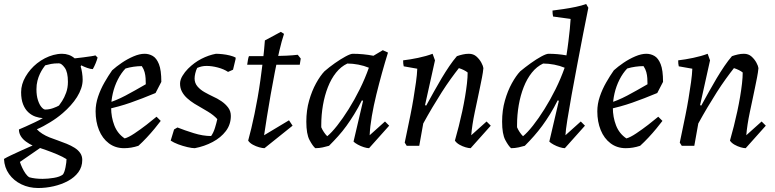

<svg xmlns="http://www.w3.org/2000/svg" viewBox="-51 -732 3890 964"><path d="M141 212Q95 212 56.5 193.5Q18 175 -5.5 142Q-29 109 -31 66Q-18 58 4.5 47.5Q27 37 52 25.5Q77 14 99 4.5Q121 -5 134 -10L162 3L49 81Q53 94 60.5 110Q68 126 77 139Q86 152 96 158Q110 162 127 164Q144 166 163 166Q189 166 219.5 161Q250 156 265 144Q273 133 278 107.5Q283 82 283 67Q264 55 237 43.5Q210 32 179 21Q148 10 115 0Q96 -9 79.5 -21Q63 -33 53.5 -48.5Q44 -64 44 -82Q56 -87 78.5 -97Q101 -107 125 -118.5Q149 -130 164 -139Q146 -140 127 -146.5Q108 -153 91.5 -168Q75 -183 65 -208Q55 -233 55 -269Q55 -309 77.5 -347.5Q100 -386 135 -414Q154 -429 174.5 -439.5Q195 -450 217 -456Q239 -462 261 -462Q278 -462 294 -456.5Q310 -451 324 -439Q345 -441 367 -444Q389 -447 406 -449.5Q423 -452 428 -454L439 -443Q436 -431 429.5 -415Q423 -399 415 -385Q404 -385 387 -391Q370 -397 357 -404L354 -398Q358 -387 361 -367.5Q364 -348 364 -332Q364 -310 356.5 -288Q349 -266 335.5 -244.5Q322 -223 303.5 -202.5Q285 -182 264 -164Q249 -151 233 -139.5Q217 -128 200.5 -118Q184 -108 167.5 -99Q151 -90 134 -83Q145 -71 161.5 -60.5Q178 -50 198 -42Q218 -34 239 -27Q262 -19 284 -10Q306 -1 323.5 10Q341 21 351.5 36Q362 51 362 71Q362 106 342.5 132.5Q323 159 290.5 176.5Q258 194 219 203Q180 212 141 212ZM176 -182Q196 -182 215.5 -189Q235 -196 245 -202Q250 -208 261 -225Q272 -242 281 -266.5Q290 -291 290 -321Q290 -370 274 -392Q258 -414 245 -414Q221 -414 205.5 -411Q190 -408 176 -404Q172 -399 164.5 -388Q157 -377 149.5 -361.5Q142 -346 137 -326.5Q132 -307 132 -284Q132 -252 139.5 -229Q147 -206 157.5 -194Q168 -182 176 -182Z M572 12Q528 12 495.5 -12.5Q463 -37 446 -79Q429 -121 429 -173Q429 -210 441.5 -247Q454 -284 473.5 -318Q493 -352 512 -379Q533 -398 561 -417Q589 -436 619.5 -449Q650 -462 675 -462Q697 -462 716 -451Q735 -440 747 -410Q759 -380 759 -321L730 -265Q663 -237 604.5 -216.5Q546 -196 479 -182L477 -210Q532 -227 579 -252Q626 -277 681 -309Q681 -324 680 -339.5Q679 -355 675 -370Q671 -385 661 -400Q641 -400 620 -397Q599 -394 579 -388Q557 -365 540.5 -332.5Q524 -300 515.5 -263.5Q507 -227 507 -191Q507 -144 523 -102.5Q539 -61 575 -37Q594 -42 624 -62Q654 -82 684.5 -105.5Q715 -129 735 -146L756 -125Q744 -109 725.5 -86.5Q707 -64 685.5 -41Q664 -18 644 0Q626 6 608 9Q590 12 572 12Z M927 12Q913 12 889.5 6.5Q866 1 843.5 -7.5Q821 -16 806 -26L823 -82L840 -92Q875 -78 921.5 -63.5Q968 -49 1009 -49Q1021 -66 1028.5 -90.5Q1036 -115 1040 -134Q1031 -144 1019 -153.5Q1007 -163 993 -171.5Q979 -180 965 -188Q945 -199 925 -211.5Q905 -224 888.5 -239Q872 -254 862.5 -272Q853 -290 853 -312Q853 -331 865 -351Q877 -371 893 -387Q924 -418 960 -436.5Q996 -455 1033 -462Q1047 -462 1066 -460Q1085 -458 1103 -453.5Q1121 -449 1132 -443V-436L1119 -382L1094 -371Q1073 -385 1043 -393Q1013 -401 986 -401Q973 -401 962 -398.5Q951 -396 939 -391Q933 -379 929.5 -364Q926 -349 926 -338Q926 -315 940.5 -298Q955 -281 976.5 -269Q998 -257 1017 -248Q1040 -238 1060.5 -224Q1081 -210 1094.5 -192Q1108 -174 1108 -150Q1108 -107 1083 -74Q1058 -41 1016.5 -19Q975 3 927 12Z M1277 12Q1267 12 1250.5 7.5Q1234 3 1218.5 -5.5Q1203 -14 1195 -26Q1203 -55 1211 -88.5Q1219 -122 1227 -160.5Q1235 -199 1242.5 -241.5Q1250 -284 1256.5 -330.5Q1263 -377 1269 -426.5Q1275 -476 1279 -529L1359 -572L1375 -562Q1363 -526 1351.5 -476.5Q1340 -427 1329 -370.5Q1318 -314 1308 -257Q1298 -200 1289.5 -147Q1281 -94 1275 -53L1400 -128L1418 -101ZM1190 -407Q1192 -420 1194 -432Q1196 -444 1199 -450Q1226 -450 1257.5 -450Q1289 -450 1322.5 -450.5Q1356 -451 1387.5 -452.5Q1419 -454 1444 -457L1459 -438L1454 -407Z M1532 12Q1519 1 1503 -29Q1487 -59 1487 -121Q1487 -178 1501 -227Q1515 -276 1536 -314Q1557 -352 1578 -374Q1602 -395 1630.5 -415Q1659 -435 1684 -448.5Q1709 -462 1720 -462Q1746 -462 1772.5 -459.5Q1799 -457 1824 -452L1871 -480L1897 -468Q1882 -420 1867 -366Q1852 -312 1838.5 -257Q1825 -202 1816 -149.5Q1807 -97 1805 -53L1882 -122L1903 -101L1802 12Q1792 12 1776 7Q1760 2 1745.5 -6Q1731 -14 1724 -21L1772 -226L1766 -228Q1747 -190 1727.5 -158.5Q1708 -127 1688.5 -100Q1669 -73 1647 -48.5Q1625 -24 1601 0Q1588 4 1569.5 8Q1551 12 1532 12ZM1592 -48Q1614 -66 1642 -101.5Q1670 -137 1699.5 -184Q1729 -231 1755.5 -284.5Q1782 -338 1801 -392Q1777 -402 1748.5 -407.5Q1720 -413 1693 -413Q1661 -398 1636.5 -367.5Q1612 -337 1595.5 -295Q1579 -253 1570.5 -204Q1562 -155 1562 -104Q1562 -101 1562 -98.5Q1562 -96 1562 -93Q1567 -81 1575 -69Q1583 -57 1592 -48Z M2312 12Q2302 12 2286.5 7.5Q2271 3 2256 -5.5Q2241 -14 2233 -26Q2243 -61 2252.5 -98.5Q2262 -136 2270 -173.5Q2278 -211 2284 -246.5Q2290 -282 2293.5 -313Q2297 -344 2297 -368Q2290 -374 2278 -380Q2266 -386 2253 -390Q2234 -366 2212 -335.5Q2190 -305 2167 -269Q2144 -233 2120.5 -193.5Q2097 -154 2074 -112L2054 0H1991L1981 -16Q1986 -40 1993.5 -76Q2001 -112 2009.5 -153.5Q2018 -195 2025 -237.5Q2032 -280 2037.5 -319Q2043 -358 2044 -387L1976 -399Q1973 -411 1973 -429Q2008 -433 2048.5 -441.5Q2089 -450 2121 -462L2133 -429L2083 -204L2089 -202Q2109 -238 2128 -272.5Q2147 -307 2166.5 -339.5Q2186 -372 2205 -400Q2224 -428 2243 -450Q2257 -455 2272.5 -458.5Q2288 -462 2303 -462Q2326 -462 2341.5 -448Q2357 -434 2366 -417Q2375 -400 2376 -390Q2374 -368 2369 -343Q2364 -318 2358.5 -291Q2353 -264 2347 -236Q2340 -203 2333 -170Q2326 -137 2321.5 -107.5Q2317 -78 2315 -53L2392 -122L2413 -101Z M2515 12Q2502 1 2486 -29Q2470 -59 2470 -121Q2470 -178 2484 -227Q2498 -276 2519 -314Q2540 -352 2561 -374Q2585 -394 2613.5 -414.5Q2642 -435 2667 -448.5Q2692 -462 2703 -462Q2726 -462 2748.5 -460Q2771 -458 2793 -454Q2799 -491 2803 -524.5Q2807 -558 2810 -586.5Q2813 -615 2814 -637L2726 -649Q2723 -661 2723 -679Q2747 -682 2778 -686.5Q2809 -691 2840 -697.5Q2871 -704 2892 -712L2903 -693Q2891 -635 2876.5 -560Q2862 -485 2847 -406Q2832 -327 2819 -255.5Q2806 -184 2797.5 -130Q2789 -76 2788 -53L2865 -122L2886 -101L2785 12Q2775 12 2759 7Q2743 2 2728.5 -6Q2714 -14 2707 -21L2755 -226L2749 -228Q2730 -190 2710.5 -158.5Q2691 -127 2671.5 -100.5Q2652 -74 2630 -49Q2608 -24 2584 0Q2571 4 2552.5 8Q2534 12 2515 12ZM2575 -48Q2597 -66 2625 -101.5Q2653 -137 2682.5 -184Q2712 -231 2738.5 -284.5Q2765 -338 2784 -392Q2760 -402 2731.5 -407.5Q2703 -413 2676 -413Q2644 -398 2619.5 -367.5Q2595 -337 2578.5 -295Q2562 -253 2553.5 -204Q2545 -155 2545 -104Q2545 -101 2545 -98.5Q2545 -96 2545 -93Q2550 -81 2558 -69Q2566 -57 2575 -48Z M3091 12Q3047 12 3014.5 -12.5Q2982 -37 2965 -79Q2948 -121 2948 -173Q2948 -210 2960.5 -247Q2973 -284 2992.5 -318Q3012 -352 3031 -379Q3052 -398 3080 -417Q3108 -436 3138.5 -449Q3169 -462 3194 -462Q3216 -462 3235 -451Q3254 -440 3266 -410Q3278 -380 3278 -321L3249 -265Q3182 -237 3123.5 -216.5Q3065 -196 2998 -182L2996 -210Q3051 -227 3098 -252Q3145 -277 3200 -309Q3200 -324 3199 -339.5Q3198 -355 3194 -370Q3190 -385 3180 -400Q3160 -400 3139 -397Q3118 -394 3098 -388Q3076 -365 3059.5 -332.5Q3043 -300 3034.5 -263.5Q3026 -227 3026 -191Q3026 -144 3042 -102.5Q3058 -61 3094 -37Q3113 -42 3143 -62Q3173 -82 3203.5 -105.5Q3234 -129 3254 -146L3275 -125Q3263 -109 3244.5 -86.5Q3226 -64 3204.5 -41Q3183 -18 3163 0Q3145 6 3127 9Q3109 12 3091 12Z M3693 12Q3683 12 3667.5 7.5Q3652 3 3637 -5.5Q3622 -14 3614 -26Q3624 -61 3633.5 -98.5Q3643 -136 3651 -173.5Q3659 -211 3665 -246.5Q3671 -282 3674.5 -313Q3678 -344 3678 -368Q3671 -374 3659 -380Q3647 -386 3634 -390Q3615 -366 3593 -335.5Q3571 -305 3548 -269Q3525 -233 3501.5 -193.5Q3478 -154 3455 -112L3435 0H3372L3362 -16Q3367 -40 3374.5 -76Q3382 -112 3390.5 -153.5Q3399 -195 3406 -237.5Q3413 -280 3418.5 -319Q3424 -358 3425 -387L3357 -399Q3354 -411 3354 -429Q3389 -433 3429.5 -441.5Q3470 -450 3502 -462L3514 -429L3464 -204L3470 -202Q3490 -238 3509 -272.5Q3528 -307 3547.5 -339.5Q3567 -372 3586 -400Q3605 -428 3624 -450Q3638 -455 3653.5 -458.5Q3669 -462 3684 -462Q3707 -462 3722.5 -448Q3738 -434 3747 -417Q3756 -400 3757 -390Q3755 -368 3750 -343Q3745 -318 3739.5 -291Q3734 -264 3728 -236Q3721 -203 3714 -170Q3707 -137 3702.5 -107.5Q3698 -78 3696 -53L3773 -122L3794 -101Z"/></svg>

Font: Labrada
Style: Italic
Weight: 400
Italic angle: -7°
Designer: Mercedes Jáuregui
Foundry: Omnibus-Type Team
Version: Version 1.000